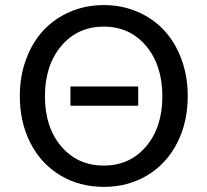

<svg xmlns="http://www.w3.org/2000/svg" viewBox="-20 -729 817 757"><path d="M257.8 -312V-388.2H524.9V-312ZM58.1 -350.1Q58.1 -428.2 82.8 -495.1Q107.4 -562 150.9 -608.9Q194.3 -655.8 255.9 -682.4Q317.4 -709 389.2 -709Q460.9 -709 522.5 -682.4Q584 -655.8 627.4 -608.9Q670.9 -562 695.6 -495.1Q720.2 -428.2 720.2 -350.1Q720.2 -246.6 678.2 -164.8Q636.2 -83 560.5 -37.6Q484.9 7.8 389.2 7.8Q293.5 7.8 217.8 -37.6Q142.1 -83 100.1 -164.8Q58.1 -246.6 58.1 -350.1ZM389.2 -76.2Q491.7 -76.2 555.9 -151.6Q620.1 -227.1 620.1 -349.1Q620.1 -471.7 555.9 -547.9Q491.7 -624 389.2 -624Q286.1 -624 221.7 -547.9Q157.2 -471.7 157.2 -349.1Q157.2 -227.1 221.7 -151.6Q286.1 -76.2 389.2 -76.2Z"/></svg>

Font: LT Superior Med
Style: Regular
Weight: 500
Designer: Daniel Lyons
Foundry: LyonsType
Version: Version 1.000